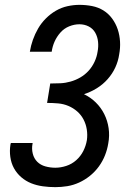

<svg xmlns="http://www.w3.org/2000/svg" viewBox="-20 -763 540 791"><path d="M208 8Q182 8 156.5 4.5Q131 1 108.5 -8Q86 -17 67.5 -33Q49 -49 37.5 -70Q26 -91 22.5 -116.5Q19 -142 23 -167Q24 -169 24 -171Q24 -173 25 -174H115Q114 -173 114 -172Q114 -171 114 -171Q110 -150 115 -130Q120 -110 133.5 -96.5Q147 -83 167 -77.5Q187 -72 208 -72Q230 -72 253 -79.5Q276 -87 294 -103Q312 -119 323 -140.5Q334 -162 338 -186Q341 -208 337.5 -230Q334 -252 324 -271Q314 -290 298 -304Q282 -318 262 -326.5Q242 -335 219.5 -337Q197 -339 174 -339L187 -419Q208 -419 229 -420Q250 -421 271 -427Q292 -433 311 -444Q330 -455 345 -471.5Q360 -488 369.5 -508.5Q379 -529 382 -550Q386 -570 384 -590.5Q382 -611 372.5 -628Q363 -645 345.5 -654Q328 -663 307 -663Q286 -663 265 -654.5Q244 -646 229 -629Q214 -612 205 -592Q196 -572 193 -550H103Q107 -575 115.5 -599Q124 -623 137 -645.5Q150 -668 169 -687Q188 -706 210.5 -719Q233 -732 258 -737.5Q283 -743 307 -743Q334 -743 359.5 -738Q385 -733 406 -720Q427 -707 442 -686.5Q457 -666 465 -642Q473 -618 474.5 -591.5Q476 -565 471 -539Q467 -511 455 -485Q443 -459 423.5 -437Q404 -415 379 -399.5Q354 -384 326 -375Q353 -362 374.5 -341Q396 -320 409.5 -293Q423 -266 427.5 -235Q432 -204 426 -172Q422 -147 412.5 -123Q403 -99 387.5 -77.5Q372 -56 351 -39Q330 -22 306 -11Q282 0 257 4Q232 8 208 8Z"/></svg>

Font: Iosevka Curly Medium Oblique
Style: Regular
Weight: 500
Italic angle: -9°
Monospace: yes
Designer: Belleve Invis
Foundry: Belleve Invis
Version: Version 11.1.0; ttfautohint (v1.8.3)